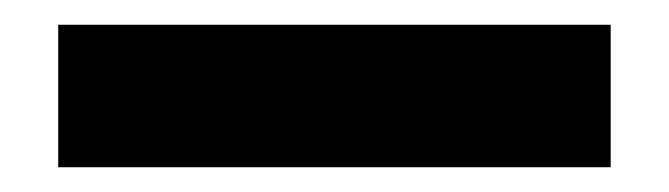

<svg xmlns="http://www.w3.org/2000/svg" viewBox="-20 52 540 155"><path d="M27 187V72H473V187Z"/></svg>

Font: IBM Plex Sans Cond
Style: Bold
Weight: 700
Width: 3
Designer: Mike Abbink, Paul van der Laan, Pieter van Rosmalen
Foundry: Bold Monday
Version: Version 1.3